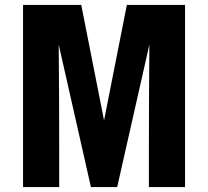

<svg xmlns="http://www.w3.org/2000/svg" viewBox="-20 -755 840 775"><path d="M73 0V-735H308L400 -269L492 -735H727V0H581V-147Q581 -254 581.5 -361Q582 -468 583 -575L453 0H347L217 -575Q218 -468 218.5 -361Q219 -254 219 -147V0Z"/></svg>

Font: Iosevka Aile Heavy
Style: Regular
Weight: 900
Designer: Belleve Invis
Foundry: Belleve Invis
Version: Version 31.1.0; ttfautohint (v1.8.4)